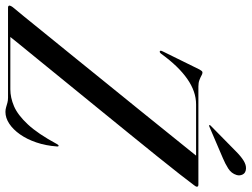

<svg xmlns="http://www.w3.org/2000/svg" viewBox="-142 -786 925 706"><g transform="rotate(90 320.0 -432.5)"><path d="M326 0H-5.5Q-13 0 -13 -6Q-12.5 -8.5 -11.2 -11Q-10 -13.5 -7.5 -17Q1.5 -27.5 28.8 -61Q56 -94.5 95.2 -143Q134.5 -191.5 181.2 -249Q228 -306.5 276.5 -366.8Q325 -427 370.8 -483.2Q416.5 -539.5 453.5 -585.8Q490.5 -632 514.8 -661.8Q539 -691.5 543.5 -697.5L551.5 -691.5H350Q303 -691.5 256.5 -659Q210 -626.5 164.5 -563.5Q162 -560 159.2 -558.5Q156.5 -557 154.5 -558.5Q152.5 -560 153 -562.8Q153.5 -565.5 155.5 -569L222 -704Q225.5 -710 227.8 -712.5Q230 -715 233.5 -715Q238 -715 244.5 -711.2Q251 -707.5 260.8 -703.8Q270.5 -700 284.5 -700H644.5Q649 -700 651 -698.8Q653 -697.5 653 -694.5Q653 -692 651.5 -689.8Q650 -687.5 647.5 -684Q635 -667 607 -631.2Q579 -595.5 540.2 -547.2Q501.5 -499 456.5 -443.8Q411.5 -388.5 364.8 -331Q318 -273.5 274.2 -219.8Q230.5 -166 193.8 -121Q157 -76 131.8 -45Q106.5 -14 98 -3L90 -8.5H295Q325.5 -8.5 357.5 -22.2Q389.5 -36 424 -73Q458.5 -110 496 -179.5Q498.5 -183.5 499.8 -184.8Q501 -186 502.5 -186Q504 -186 504.8 -184Q505.5 -182 505 -179.5Q502 -138.5 490.2 -104Q478.5 -69.5 460.5 -44Q442.5 -18.5 421.2 -4.5Q400 9.5 378 9.5Q369 9.5 360.8 7Q352.5 4.5 344 2.2Q335.5 0 326 0ZM523 -838Q541.5 -856.5 557.2 -866.2Q573 -876 587 -875Q602.5 -874 608 -863Q613.5 -852 610 -840.5Q604 -821 586.2 -809.8Q568.5 -798.5 548 -790L432.5 -740.5Q431 -740 429.2 -739.5Q427.5 -739 426.5 -740.5Q426 -741.5 427 -743.2Q428 -745 429.5 -746Z"/></g></svg>

Font: Fraunces 120pt
Style: Italic
Weight: 400
Italic angle: -16°
Version: Version 1.000;[b76b70a41]